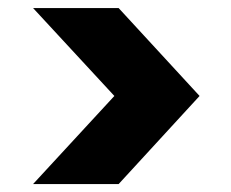

<svg xmlns="http://www.w3.org/2000/svg" viewBox="-20 -591 581 482"><path d="M481 -350.1 277.8 -128.9H63L267.1 -350.1L63 -570.8H277.8Z"/></svg>

Font: PoppinsZ
Style: Bold
Weight: 700
Designer: Ninad Kale (Devanagari), Jonny Pinhorn (Latin)
Foundry: Indian Type Foundry
Version: Version 3.002;FEAKit 1.0